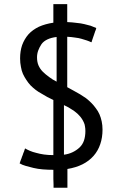

<svg xmlns="http://www.w3.org/2000/svg" viewBox="-20 -801 572 919"><path d="M236.3 97.7Q252.9 97.7 302.7 97.7Q302.7 75.2 302.7 7.8Q343.8 1 375 -14.6Q406.2 -30.3 427.7 -54.7Q449.2 -79.1 460 -111.3Q470.7 -142.6 470.7 -180.7Q470.7 -201.2 466.8 -219.7Q462.9 -238.3 456.1 -253.9Q449.2 -269.5 438.5 -283.2Q428.7 -296.9 417 -308.6Q405.3 -320.3 391.6 -331.1Q377.9 -340.8 363.3 -349.6Q347.7 -358.4 332 -367.2Q317.4 -376 301.8 -383.8Q301.8 -463.9 301.8 -625Q322.3 -624 339.8 -621.1Q357.4 -619.1 370.1 -615.2Q383.8 -611.3 395.5 -607.4Q407.2 -603.5 417 -598.6Q417 -598.6 418 -599.6Q418 -599.6 418.9 -600.6Q418.9 -600.6 418.9 -601.6Q418.9 -601.6 418.9 -602.5Q418.9 -602.5 419.9 -603.5Q419.9 -603.5 419.9 -604.5Q419.9 -604.5 419.9 -605.5Q419.9 -605.5 419.9 -606.4Q419.9 -606.4 420.9 -607.4Q420.9 -607.4 420.9 -608.4Q420.9 -608.4 421.9 -610.4Q421.9 -610.4 421.9 -611.3Q421.9 -611.3 421.9 -612.3Q421.9 -612.3 422.9 -613.3Q422.9 -613.3 422.9 -613.3Q422.9 -613.3 422.9 -614.3Q422.9 -614.3 423.8 -615.2Q423.8 -615.2 423.8 -616.2Q423.8 -616.2 423.8 -617.2Q423.8 -617.2 423.8 -618.2Q423.8 -618.2 424.8 -619.1Q424.8 -619.1 424.8 -619.1Q424.8 -619.1 424.8 -620.1Q424.8 -621.1 425.8 -622.1Q425.8 -622.1 425.8 -623Q425.8 -623 425.8 -623Q425.8 -624 426.8 -625Q426.8 -625 426.8 -626Q426.8 -626 426.8 -626Q426.8 -627 427.7 -627.9Q427.7 -627.9 427.7 -628.9Q427.7 -628.9 427.7 -628.9Q427.7 -628.9 428.7 -630.9Q428.7 -630.9 428.7 -630.9Q428.7 -631.8 429.7 -632.8Q429.7 -632.8 429.7 -633.8Q429.7 -633.8 429.7 -634.8Q429.7 -634.8 430.7 -635.7Q430.7 -635.7 430.7 -636.7Q430.7 -636.7 430.7 -636.7Q430.7 -637.7 431.6 -638.7Q431.6 -638.7 431.6 -638.7Q431.6 -638.7 431.6 -639.6Q431.6 -639.6 431.6 -640.6Q431.6 -640.6 432.6 -641.6Q432.6 -641.6 432.6 -641.6Q432.6 -641.6 432.6 -642.6Q432.6 -642.6 432.6 -643.6Q432.6 -643.6 433.6 -644.5Q433.6 -644.5 433.6 -644.5Q433.6 -644.5 433.6 -645.5Q433.6 -645.5 433.6 -645.5Q433.6 -645.5 434.6 -647.5Q434.6 -647.5 434.6 -647.5Q434.6 -647.5 434.6 -648.4Q434.6 -648.4 434.6 -648.4Q434.6 -648.4 435.5 -650.4Q435.5 -650.4 435.5 -650.4Q435.5 -650.4 435.5 -651.4Q435.5 -651.4 435.5 -652.3Q435.5 -652.3 436.5 -653.3Q436.5 -653.3 436.5 -653.3Q436.5 -653.3 437.5 -655.3Q437.5 -655.3 437.5 -656.2Q437.5 -656.2 437.5 -656.2Q437.5 -656.2 438.5 -658.2Q438.5 -658.2 438.5 -659.2Q438.5 -659.2 438.5 -659.2Q438.5 -660.2 439.5 -661.1Q439.5 -661.1 439.5 -662.1Q439.5 -662.1 439.5 -663.1Q439.5 -663.1 440.4 -664.1Q440.4 -664.1 440.4 -665Q440.4 -665 440.4 -666Q440.4 -666 440.4 -667Q427.7 -672.9 414.1 -677.7Q399.4 -681.6 383.8 -685.5Q368.2 -689.5 346.7 -691.4Q326.2 -694.3 301.8 -695.3Q301.8 -723.6 301.8 -781.2Q285.2 -781.2 235.4 -781.2Q235.4 -758.8 235.4 -692.4Q196.3 -686.5 166 -672.9Q135.7 -658.2 116.2 -636.7Q96.7 -614.3 85.9 -585Q76.2 -556.6 76.2 -521.5Q76.2 -500 80.1 -481.4Q83 -462.9 89.8 -447.3Q97.7 -430.7 106.4 -418Q115.2 -404.3 126 -392.6Q137.7 -380.9 150.4 -371.1Q163.1 -361.3 177.7 -353.5Q192.4 -344.7 206.1 -336.9Q220.7 -329.1 235.4 -322.3Q235.4 -234.4 235.4 -58.6Q210.9 -58.6 190.4 -61.5Q169.9 -64.5 153.3 -69.3Q136.7 -73.2 123 -79.1Q109.4 -85 99.6 -90.8Q99.6 -89.8 99.6 -88.9Q99.6 -88.9 98.6 -87.9Q98.6 -87.9 98.6 -86.9Q98.6 -86.9 98.6 -85.9Q98.6 -85.9 97.7 -85Q97.7 -85 97.7 -84Q97.7 -84 97.7 -83Q97.7 -83 96.7 -82Q96.7 -82 96.7 -81.1Q96.7 -81.1 96.7 -80.1Q96.7 -80.1 95.7 -79.1Q95.7 -79.1 95.7 -78.1Q95.7 -78.1 95.7 -77.1Q95.7 -77.1 94.7 -76.2Q94.7 -76.2 94.7 -75.2Q94.7 -75.2 94.7 -74.2Q94.7 -74.2 93.8 -74.2Q93.8 -74.2 93.8 -73.2Q93.8 -73.2 92.8 -71.3Q92.8 -71.3 92.8 -70.3Q92.8 -70.3 92.8 -69.3Q92.8 -69.3 91.8 -69.3Q91.8 -69.3 91.8 -68.4Q91.8 -68.4 90.8 -66.4Q90.8 -66.4 90.8 -65.4Q90.8 -65.4 90.8 -64.5Q90.8 -64.5 90.8 -64.5Q90.8 -63.5 89.8 -62.5Q89.8 -62.5 89.8 -61.5Q89.8 -61.5 88.9 -61.5Q88.9 -61.5 88.9 -60.5Q88.9 -60.5 88.9 -59.6Q88.9 -59.6 88.9 -58.6Q88.9 -58.6 87.9 -58.6Q87.9 -58.6 87.9 -57.6Q87.9 -57.6 87.9 -56.6Q87.9 -56.6 87.9 -56.6Q87.9 -55.7 86.9 -54.7Q86.9 -54.7 86.9 -54.7Q86.9 -54.7 85.9 -52.7Q85.9 -52.7 85.9 -52.7Q85.9 -52.7 85.9 -50.8Q85.9 -50.8 85 -50.8Q85 -50.8 85 -49.8Q85 -49.8 85 -48.8Q85 -48.8 84 -47.9Q84 -47.9 84 -46.9Q84 -46.9 84 -45.9Q84 -45.9 83 -44.9Q83 -44.9 83 -43.9Q83 -43.9 83 -43Q83 -43 82 -42Q82 -42 82 -41Q82 -41 82 -40Q82 -40 81.1 -39.1Q81.1 -39.1 81.1 -39.1Q81.1 -39.1 80.1 -37.1Q80.1 -37.1 80.1 -36.1Q80.1 -36.1 80.1 -35.2Q80.1 -35.2 79.1 -34.2Q79.1 -34.2 79.1 -34.2Q79.1 -34.2 79.1 -32.2Q79.1 -32.2 78.1 -32.2Q78.1 -32.2 78.1 -31.2Q78.1 -31.2 78.1 -30.3Q78.1 -30.3 78.1 -30.3Q78.1 -29.3 77.1 -28.3Q77.1 -28.3 77.1 -27.3Q77.1 -27.3 76.2 -27.3Q76.2 -27.3 76.2 -26.4Q76.2 -26.4 76.2 -24.4Q76.2 -24.4 75.2 -23.4Q75.2 -23.4 75.2 -22.5Q75.2 -22.5 75.2 -21.5Q75.2 -21.5 74.2 -20.5Q74.2 -20.5 74.2 -19.5Q74.2 -19.5 73.2 -19.5Q85.9 -11.7 103.5 -6.8Q120.1 -2 140.6 2.9Q161.1 7.8 185.5 9.8Q209 11.7 235.4 11.7Q235.4 17.6 235.4 28.3Q235.4 38.1 235.4 54.7Q235.4 71.3 236.3 82Q236.3 92.8 236.3 97.7ZM360.4 -94.7Q345.7 -81.1 327.1 -72.3Q308.6 -63.5 286.1 -60.5Q286.1 -139.6 286.1 -297.9Q296.9 -292 307.6 -287.1Q317.4 -281.2 326.2 -275.4Q335.9 -269.5 343.8 -262.7Q351.6 -256.8 358.4 -249Q366.2 -241.2 371.1 -233.4Q377 -224.6 380.9 -215.8Q385.7 -206.1 386.7 -196.3Q388.7 -185.5 388.7 -173.8Q388.7 -148.4 381.8 -127.9Q375 -108.4 360.4 -94.7ZM178.7 -589.8Q188.5 -603.5 207 -612.3Q225.6 -621.1 251 -624Q251 -552.7 251 -410.2Q231.4 -419.9 214.8 -432.6Q197.3 -445.3 184.6 -458Q171.9 -470.7 164.1 -488.3Q157.2 -504.9 157.2 -526.4Q157.2 -543.9 163.1 -559.6Q168.9 -575.2 178.7 -589.8Z"/></svg>

Font: Aptus Gothic JP
Style: Medium
Weight: 400
Designer: Fuminori Ogawa / Motoya
Version: Version 1